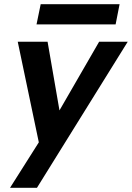

<svg xmlns="http://www.w3.org/2000/svg" viewBox="-20 -700 632 920"><path d="M455 -500H592L157 200H28L166 -18L65 -500H208L265 -171ZM175 -680H553L534 -583H155Z"/></svg>

Font: Albert Sans
Style: Bold Italic
Weight: 700
Italic angle: -11.25°
Designer: Andreas Rasmussen
Foundry: a.Foundry
Version: Version 1.025